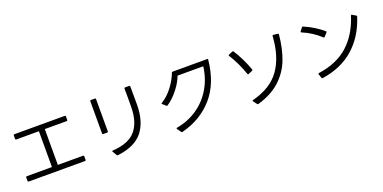

<svg xmlns="http://www.w3.org/2000/svg" viewBox="-13 -1614 5001 2508"><g transform="rotate(-20 2487.5 -360.0)"><path d="M143 -682H844Q856 -682 856 -670V-621Q856 -609 844 -609H540V-111H891Q903 -111 903 -99V-49Q903 -37 891 -37H108Q96 -37 96 -49V-99Q96 -111 108 -111H458V-609H143Q131 -609 131 -621V-670Q131 -682 143 -682Z M1269 -34Q1269 -42 1280 -42Q1505 -56 1601 -170.5Q1697 -285 1699 -490Q1700 -529 1700 -615Q1700 -705 1699 -750Q1699 -762 1711 -762H1768Q1780 -762 1780 -750Q1781 -688 1781 -560V-491Q1779 -260 1671 -125Q1563 10 1321 38H1318Q1311 38 1306 30L1271 -28Q1269 -32 1269 -34ZM1235 -760H1291Q1303 -760 1303 -748V-299Q1303 -287 1291 -287H1235Q1223 -287 1223 -299V-748Q1223 -760 1235 -760Z M2160 -27Q2160 -34 2169 -35Q2325 -62 2452 -146.5Q2579 -231 2661 -365.5Q2743 -500 2766 -672H2408Q2378 -588 2307.5 -497.5Q2237 -407 2153 -351Q2149 -348 2146 -348Q2143 -348 2137 -352L2092 -392Q2087 -397 2087 -400Q2087 -405 2094 -408Q2182 -460 2251.5 -553.5Q2321 -647 2352 -734Q2355 -743 2365 -743H2845H2847Q2858 -743 2856 -731Q2824 -415 2657 -222Q2490 -29 2218 41L2213 42Q2207 42 2202 35L2163 -19Q2160 -24 2160 -27Z M3217 -27Q3217 -34 3226 -35Q3489 -102 3612 -277.5Q3735 -453 3752 -734Q3754 -747 3765 -745L3826 -738Q3839 -736 3837 -725Q3819 -534 3763 -387Q3707 -240 3588.5 -130Q3470 -20 3275 37Q3273 38 3270 38Q3264 38 3259 32L3220 -19Q3217 -24 3217 -27ZM3282 -373Q3276 -373 3273 -381Q3248 -456 3209.5 -537.5Q3171 -619 3129 -684Q3126 -689 3126 -691Q3126 -697 3134 -700L3188 -723Q3190 -724 3194 -724Q3200 -724 3204 -718Q3246 -653 3286 -571.5Q3326 -490 3352 -414Q3353 -412 3353 -409Q3353 -402 3345 -399L3289 -375Q3285 -373 3282 -373Z M4378 -485Q4376 -485 4370 -489Q4321 -536 4255 -579Q4189 -622 4122 -649Q4109 -655 4117 -665L4151 -710Q4158 -719 4167 -714Q4236 -686 4305.5 -643Q4375 -600 4428 -554Q4432 -550 4432 -545Q4432 -542 4429 -537L4387 -490Q4382 -485 4378 -485ZM4145 -62Q4145 -70 4155 -72Q4409 -107 4568 -248Q4727 -389 4805 -634Q4810 -646 4821 -640L4871 -610Q4880 -606 4877 -595Q4796 -342 4621.5 -187.5Q4447 -33 4179 7H4176Q4168 7 4165 -2L4146 -58Z"/></g></svg>

Font: LINE Seed JP_TTF Regular
Style: Regular
Weight: 400
Designer: LINE & Fontrix & Fontworks
Version: Version 1.002